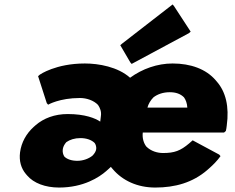

<svg xmlns="http://www.w3.org/2000/svg" viewBox="-20 -820 1053 862"><path d="M528 -624 520 -617 565 -540 571 -533 828 -671 836 -678 761 -793 755 -800ZM262 -151C264 -163 270 -173 278 -182C294 -193 315 -200 341 -200C368 -200 391 -192 405 -178C410 -171 413 -161 412 -151C411 -141 404 -130 395 -121C379 -108 354 -98 327 -98C302 -98 281 -105 269 -117C263 -126 260 -138 262 -151ZM642 -337C646 -353 656 -370 669 -383C687 -397 712 -406 742 -406C769 -406 790 -399 806 -383C814 -372 820 -356 821 -337ZM478 -71C479 -70 479 -69 480 -68L486 -61C530 -9 597 22 677 22C766 22 845 0 911 -57L912 -58L920 -65C937 -80 955 -98 970 -119L964 -126L845 -190L837 -183L829 -176C790 -143 763 -133 712 -133C687 -133 658 -141 637 -162C626 -176 618 -198 621 -225H986L994 -232C996 -238 997 -249 998 -256C1010 -342 993 -408 954 -453L948 -460C905 -510 836 -535 755 -535C686 -535 619 -511 564 -471C509 -520 423 -535 361 -535C230 -535 159 -485 159 -485L151 -478L190 -357L196 -350C196 -350 247 -380 339 -380C369 -380 401 -369 420 -349C429 -336 436 -319 433 -299L430 -274C408 -289 362 -308 284 -308C225 -308 176 -289 140 -258L139 -257L131 -250C98 -220 76 -181 70 -136C65 -97 75 -64 96 -39L102 -32C131 2 183 22 245 22C355 22 425 -24 457 -52L458 -53L466 -60C471 -64 475 -68 478 -71Z"/></svg>

Font: Hussar Woodtype
Style: BlkObl
Weight: 900
Foundry: Cannot Into Space Fonts
Version: Version 1.07